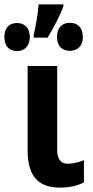

<svg xmlns="http://www.w3.org/2000/svg" viewBox="-64 -846 423 876"><path d="M225 -826H112C110 -789 100 -732 90 -687V-674H153C183 -723 210 -776 225 -816ZM255 -742C220 -742 196 -721 196 -677C196 -636 220 -614 255 -614C290 -614 314 -637 314 -677C314 -720 290 -742 255 -742ZM14 -741C-21 -741 -44 -720 -44 -677C-44 -635 -21 -613 14 -613C48 -613 72 -636 72 -677C72 -719 48 -741 14 -741ZM197 -545H62V-160C62 -33 119 10 210 10C254 10 291 1 319 -14V-115C295 -106 271 -99 245 -99C215 -99 197 -119 197 -161Z"/></svg>

Font: Noto Sans Display SemiCondensed
Style: Bold
Weight: 700
Width: 4
Designer: Monotype Design Team
Foundry: Monotype Imaging Inc.
Version: Version 1.900